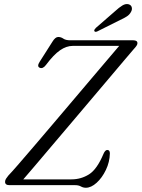

<svg xmlns="http://www.w3.org/2000/svg" viewBox="-20 -894 684 927"><path d="M343.5 0H26Q4.5 0 4.5 -16Q4.5 -24 9 -31Q13.5 -38 20 -46Q34.5 -61 66 -97.2Q97.5 -133.5 140 -183.2Q182.5 -233 231.2 -290.2Q280 -347.5 329.2 -405.8Q378.5 -464 423 -516.5Q467.5 -569 502.2 -609.8Q537 -650.5 555.5 -672.5H331.5Q300.5 -672.5 269.8 -651.2Q239 -630 202 -580.5Q186.5 -560 171.5 -567Q157 -573.5 172 -596.5L233 -692.5Q247 -715.5 261 -715.5Q274.5 -715.5 285.8 -707.5Q297 -699.5 319.5 -699.5H623Q644 -699.5 643.5 -685Q643.5 -679.5 638.8 -672.5Q634 -665.5 625.5 -656.5Q614 -643 584.2 -608Q554.5 -573 512.5 -523.2Q470.5 -473.5 422 -416.2Q373.5 -359 323.8 -300.2Q274 -241.5 228.5 -187.8Q183 -134 147.5 -92.2Q112 -50.5 92.5 -28H325Q371 -28 409.8 -52.2Q448.5 -76.5 480 -152Q488 -170 498 -170Q510.5 -170 510.5 -153Q509.5 -111.5 491.2 -73.5Q473 -35.5 446.5 -11.5Q420 12.5 394.5 12.5Q381.5 12.5 370.5 6.2Q359.5 0 343.5 0ZM535 -839.5Q555 -858 570.8 -867.5Q586.5 -877 600.5 -873.5Q613 -870 616 -859.2Q619 -848.5 613 -837.5Q606 -823.5 592.5 -814.8Q579 -806 560 -797.5L450 -742.5Q439 -737.5 435.5 -744Q434 -747.5 436.5 -751.5Q439 -755.5 443 -759.5Z"/></svg>

Font: Fraunces 72pt S050 Light
Style: Italic
Weight: 300
Italic angle: -16°
Version: Version 1.000; ttfautohint (v1.8.3)